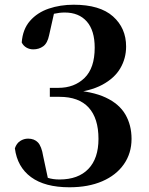

<svg xmlns="http://www.w3.org/2000/svg" viewBox="-20 -777 633 813"><path d="M274 16Q170 16 111.5 -27Q53 -70 43 -149Q50 -170 65.5 -180Q81 -190 99 -190Q125 -190 140.5 -174Q156 -158 163 -115L185 -12L138 -43Q161 -31 182.5 -24Q204 -17 232 -17Q311 -17 354 -61.5Q397 -106 397 -189Q397 -276 355.5 -321.5Q314 -367 232 -367H191V-405H227Q295 -405 338 -447Q381 -489 381 -575Q381 -648 347.5 -686Q314 -724 254 -724Q232 -724 207.5 -718.5Q183 -713 154 -700L210 -726L188 -628Q181 -594 163 -581Q145 -568 121 -568Q105 -568 92 -575.5Q79 -583 72 -597Q76 -653 107 -688.5Q138 -724 186.5 -740.5Q235 -757 292 -757Q403 -757 458.5 -707.5Q514 -658 514 -580Q514 -530 489.5 -488Q465 -446 413 -418Q361 -390 275 -382V-396Q370 -391 427.5 -364Q485 -337 511 -292Q537 -247 537 -189Q537 -128 504.5 -81.5Q472 -35 413 -9.5Q354 16 274 16Z"/></svg>

Font: Noto Serif SC ExtraLight
Style: Bold
Weight: 700
Version: Version 2.002-H1;hotconv 1.1.0;makeotfexe 2.6.0